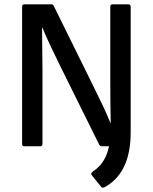

<svg xmlns="http://www.w3.org/2000/svg" viewBox="-20 -675 704 886"><path d="M447 187 403 133Q396 124 412 114Q468 76 483 0H451Q442 0 438 -7L262 -362Q239 -409 217 -455Q195 -501 176 -546H174Q174 -495 175 -449.5Q176 -404 176 -354V-11Q176 0 165 0H92Q82 0 82 -11V-644Q82 -655 92 -655H216Q225 -655 228 -648L408 -283Q435 -229 454.5 -187.5Q474 -146 489 -109H491Q490 -149 489.5 -197.5Q489 -246 489 -287V-644Q489 -655 499 -655H572Q583 -655 583 -644V-64Q583 115 473 183Q462 190 456.5 191Q451 192 447 187Z"/></svg>

Font: Sofia Sans Medium
Style: Regular
Weight: 500
Designer: Botio Nikoltchev, Ani Petrova
Foundry: lettersoup
Version: Version 4.101; ttfautohint (v1.8.4.7-5d5b)